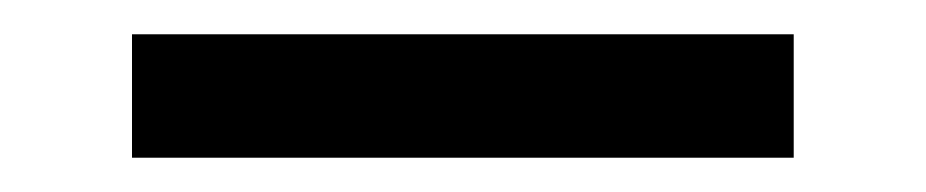

<svg xmlns="http://www.w3.org/2000/svg" viewBox="-20 -713 540 112"><path d="M57 -621V-693H443V-621Z"/></svg>

Font: Nunito Sans 10pt Expanded Medium
Style: Regular
Weight: 500
Width: 7
Designer: Vernon Adams
Foundry: Vernon Adams
Version: Version 3.101;gftools[0.9.27]